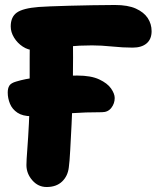

<svg xmlns="http://www.w3.org/2000/svg" viewBox="-20 -733 630 770"><path d="M106 -267Q71 -267 50 -281Q29 -295 20 -317Q11 -339 11 -362Q11 -379 17.5 -389.5Q24 -400 45 -406Q81 -417 125.5 -422Q170 -427 214 -428.5Q258 -430 290 -430Q345 -430 378 -414.5Q411 -399 425.5 -378Q440 -357 440 -340Q440 -318 426.5 -300.5Q413 -283 389 -283Q321 -283 266 -279Q211 -275 171 -271Q131 -267 106 -267ZM167 17Q133 17 109.5 -10Q86 -37 86 -71Q86 -89 89.5 -134.5Q93 -180 96 -239Q99 -298 99 -355Q99 -442 99 -493Q99 -544 99.5 -572Q100 -600 99 -619L271 -625Q272 -625 272.5 -594Q273 -563 273 -502Q273 -441 271 -351Q270 -292 267 -233.5Q264 -175 261.5 -129Q259 -83 256 -62Q252 -27 229 -5Q206 17 167 17ZM116 -532Q93 -532 71.5 -546Q50 -560 36.5 -582Q23 -604 23 -627Q23 -665 47.5 -682.5Q72 -700 135 -705Q149 -706 182 -707.5Q215 -709 258.5 -710Q302 -711 349.5 -712Q397 -713 441 -713Q493 -713 525 -698.5Q557 -684 572.5 -660.5Q588 -637 588 -608Q588 -576 568 -559Q548 -542 512 -542Q473 -542 429.5 -546.5Q386 -551 349 -551Q299 -551 252.5 -546.5Q206 -542 170.5 -537Q135 -532 116 -532Z"/></svg>

Font: Shantell Sans ExtraBold
Style: Regular
Weight: 800
Designer: Stephen Nixon, Anya Danilova, Shantell Martin
Foundry: Arrow Type
Version: Version 1.011;[c5ecc13dd]